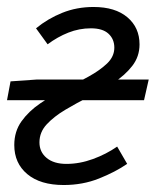

<svg xmlns="http://www.w3.org/2000/svg" viewBox="-23 -518 446 550"><path d="M159.4 12Q92.5 12 55.2 -19.2Q17.9 -50.4 17.9 -102.6Q17.9 -141.5 38.6 -170.5Q59.4 -199.5 91.9 -221.6Q124.3 -243.8 161.2 -262.2Q198.1 -280.6 230.5 -298.5Q263 -316.4 283.8 -336.2Q304.5 -356.1 304.5 -381.4Q304.5 -406.1 287.7 -421.5Q271 -436.9 237.4 -436.9Q204.1 -436.9 172.9 -424.6Q141.7 -412.3 113.4 -391.1L80.2 -436.9Q113.9 -464.6 155.4 -481.3Q196.9 -498 244.9 -498Q307.1 -498 341.9 -468.5Q376.7 -439.1 376.7 -390.8Q376.7 -356 355.9 -329.2Q335.1 -302.4 302.7 -281.3Q270.2 -260.2 233.4 -241.5Q196.5 -222.8 164 -203.5Q131.6 -184.2 110.8 -161.8Q90 -139.4 90 -110.1Q90 -82.7 110.6 -65.6Q131.1 -48.5 167.5 -48.5Q205.2 -48.5 243.4 -62.5Q281.5 -76.4 312.6 -98.1L341.3 -48.6Q307.6 -25.4 260.8 -6.7Q214 12 159.4 12ZM-2.9 -231 7.2 -284.9 81.2 -290.1H403L389.6 -231Z"/></svg>

Font: Source Sans Variable
Style: Italic
Weight: 200
Italic angle: -11°
Designer: Paul D. Hunt
Foundry: Adobe Systems Incorporated
Version: Version 3.006;hotconv 1.0.111;makeotfexe 2.5.65597